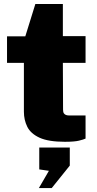

<svg xmlns="http://www.w3.org/2000/svg" viewBox="-20 -698 481 956"><path d="M303 8Q221.5 8 177.2 -12.2Q133 -32.5 116 -66.5Q99 -100.5 99 -142V-385H15V-517H106L156 -678H293V-518H406V-385H293L294 -151Q294 -139.5 298.2 -133.5Q302.5 -127.5 309.5 -125.2Q316.5 -123 325 -123H406V-8Q395.5 -3 372.5 2.5Q349.5 8 303 8ZM173.5 238.5 223.5 152.5 175.5 145.5V36.5H327.5V126.5L237.5 238.5Z"/></svg>

Font: Public Sans Thin Black
Style: Regular
Weight: 900
Version: Version 2.001